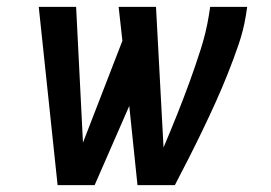

<svg xmlns="http://www.w3.org/2000/svg" viewBox="-20 -540 790 560"><path d="M148 0 93 -520H202L222 -124L337 -421L326 -520H435L457 -110Q477 -157 496 -204.5Q515 -252 532.5 -300Q550 -348 565.5 -396.5Q581 -445 589 -494L593 -520H701L697 -494Q690 -451 675.5 -409Q661 -367 644.5 -325.5Q628 -284 609.5 -243Q591 -202 571.5 -161.5Q552 -121 531.5 -80.5Q511 -40 490 0H381L357 -231L256 0Z"/></svg>

Font: Iosevka Etoile SmBdObl
Style: Regular
Weight: 600
Italic angle: -9°
Designer: Belleve Invis
Foundry: Belleve Invis
Version: Version 15.5.2; ttfautohint (v1.8.4)